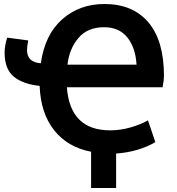

<svg xmlns="http://www.w3.org/2000/svg" viewBox="-20 -741 882 959"><path d="M792 -305H314Q330 -90 530 -90Q582 -90 633.5 -105Q685 -120 719 -140L756 -31Q671 18 560 26V198H435V17Q317 -6 250 -91Q183 -176 178 -312Q93 -321 48 -359Q3 -397 3 -478Q3 -512 16 -553L121 -539Q115 -509 115 -491Q115 -430 184 -425Q204 -568 290.5 -644.5Q377 -721 502 -721Q643 -721 721 -629.5Q799 -538 799 -361Q799 -342 792 -305ZM317 -418H662Q657 -503 616 -554Q575 -605 500 -605Q417 -605 371.5 -551Q326 -497 317 -418Z"/></svg>

Font: Repo
Style: DemiBold
Weight: 600
Designer: Stefan Peev
Foundry: Context Ltd
Version: Version 001.000